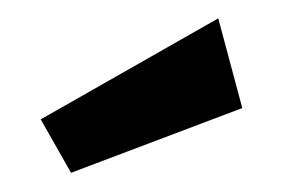

<svg xmlns="http://www.w3.org/2000/svg" viewBox="-20 -720 306 207"><path d="M56.6 -533.7 23.9 -591.3 215.3 -700.2 241.2 -603.5Z"/></svg>

Font: Some Time Later
Style: Regular
Weight: 400
Version: Version 003.300